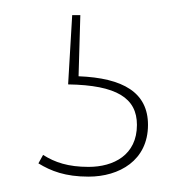

<svg xmlns="http://www.w3.org/2000/svg" viewBox="-20 -22 243 250"><path d="M84.6 -2.3H74L68.7 87.9C131.9 88.9 158.3 105.7 158.3 140.6C158.3 179.9 127.9 195.3 95.3 195.3C68.7 195.3 51.4 189.4 36.1 179.7L30 190.7C46.4 200.7 65 208 95.3 208C135.3 208 172.7 186.9 172.7 140.6C172.7 98.4 140.3 79.6 82.3 77.3Z"/></svg>

Font: Fira Sans Hair
Style: Regular
Weight: 100
Designer: bBox Type GmbH & Carrois Corporate GbR & Edenspiekermann AG
Foundry: bBox Type GmbH & Carrois Corporate GbR & Edenspiekermann AG
Version: Version 4.300;PS 004.300;hotconv 1.0.88;makeotf.lib2.5.64775